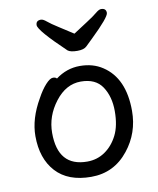

<svg xmlns="http://www.w3.org/2000/svg" viewBox="-85 -801 732 891"><g transform="rotate(-10 281.0 -355.5)"><path d="M267 -49Q314 -49 351 -74.5Q388 -100 410.5 -144.5Q433 -189 433 -258Q433 -326 402 -373Q371 -420 301 -420Q231 -420 180 -353.5Q129 -287 129 -208Q129 -49 267 -49ZM273 24Q164 24 107 -38.5Q50 -101 50 -207Q50 -289 101 -377Q121 -414 142 -437Q163 -460 177 -460Q190 -460 195 -453Q247 -492 309 -492Q371 -492 416 -462Q512 -399 512 -245Q512 -141 449 -62Q381 24 273 24ZM311 -563Q279 -563 266 -573Q145 -688 145 -713Q145 -735 169 -735Q179 -735 195 -721.5Q211 -708 245 -686.5Q279 -665 311 -644Q343 -665 376.5 -686.5Q410 -708 426 -721.5Q442 -735 452 -735Q476 -735 476 -713Q476 -693 388 -608Q368 -589 355 -576Q342 -563 311 -563Z"/></g></svg>

Font: LXGW WenKai Medium
Style: Regular
Weight: 500
Designer: LXGW / Fontworks Inc.
Foundry: LXGW / Fontworks Inc.
Version: Version 1.501; October 10, 2024